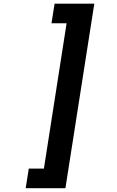

<svg xmlns="http://www.w3.org/2000/svg" viewBox="-20 -845 627 1029"><path d="M272.5 -825.2H485.4L330.6 163.6H117.7L134.3 58.6H215.3L336.9 -720.2H255.9Z"/></svg>

Font: TypoPRO Roboto Mono
Style: Bold Italic
Weight: 700
Designer: Google
Version: Version 2.000986; 2015; ttfautohint (v1.3)